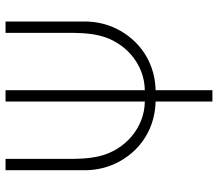

<svg xmlns="http://www.w3.org/2000/svg" viewBox="-68 -512 805 710"><g transform="rotate(-90 335.0 -157.5)"><path d="M314 225H356V15C476 12 557 -63 591 -147C610 -195 610 -234 610 -253V-540H568V-305C568 -282 568 -234 558 -193C535 -97 452 -26 356 -25V-540H314V-25C218 -26 135 -97 112 -193C102 -234 102 -282 102 -305V-540H60V-253C60 -234 60 -195 79 -147C115 -58 198 12 314 15Z"/></g></svg>

Font: Hauora ExtraLight
Style: Regular
Weight: 200
Designer: Mikhail Sharanda
Foundry: WCYS & Co.
Version: Version 1.010